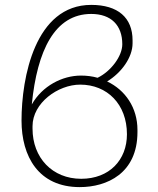

<svg xmlns="http://www.w3.org/2000/svg" viewBox="-20 -754 648 785"><path d="M113 -238C113 -333 217 -408 308 -408C418 -408 499 -328 499 -205C499 -100 427 -23 312 -23C194 -23 113 -109 113 -228ZM353 -697C434 -697 480 -651 480 -573C480 -524 433 -462 379 -436C358 -442 335 -445 311 -445C235 -445 153 -403 110 -327C132 -548 204 -697 353 -697ZM418 -421C476 -456 522 -519 522 -577V-589C522 -682 462 -734 353 -734C123 -734 68 -436 68 -261C68 -115 137 11 306 11C417 11 542 -45 542 -214V-223C542 -314 492 -386 418 -421Z"/></svg>

Font: Perun ExtraLight
Style: Regular
Weight: 200
Foundry: Copyright (c) Stefan Peev, Context Ltd, 2016
Version: Version 1.089